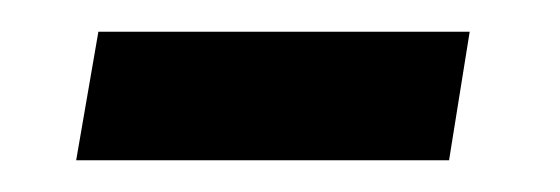

<svg xmlns="http://www.w3.org/2000/svg" viewBox="-20 -331 353 121"><path d="M28 -230 42 -311H276L263 -230Z"/></svg>

Font: Faustina
Style: Bold Italic
Weight: 700
Italic angle: -8°
Designer: Alfonso Garcia
Foundry: http://www.omnibus-type.com
Version: Version 1.200